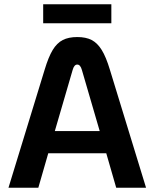

<svg xmlns="http://www.w3.org/2000/svg" viewBox="-20 -887 730 907"><path d="M482 -163H208L161 0H20L191 -558Q209 -618 229 -651Q249 -684 276.5 -698Q304 -712 345 -712Q386 -712 413 -698Q440 -684 460.5 -651Q481 -618 499 -558L670 0H529ZM451 -268 367 -556Q360 -582 345 -582Q330 -582 323 -556L239 -268ZM184 -867H506V-777H184Z"/></svg>

Font: KoHo
Style: Bold
Weight: 700
Designer: Cadson Demak & Katatrad Team
Foundry: Cadson Demak Co.,Ltd.
Version: Version 1.000; ttfautohint (v1.6)